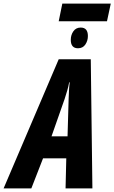

<svg xmlns="http://www.w3.org/2000/svg" viewBox="-81 -1046 635 1066"><path d="M513 -928 534 -1026H265L245 -928ZM407 -846Q407 -893 367 -893Q341 -893 326.5 -872.5Q312 -852 312 -825Q312 -778 352 -778Q379 -778 393 -799Q407 -820 407 -846ZM278 -497Q286 -522 292.5 -544Q299 -566 303 -589H306Q303 -564 302 -541.5Q301 -519 300 -495L294 -289H205ZM93 0 158 -167H287L283 0H432L423 -717H245L-61 0Z"/></svg>

Font: Noto Sans UI Condensed ExtraBold
Style: Italic
Weight: 800
Width: 3
Designer: Monotype Design Team
Foundry: Monotype Imaging Inc.
Version: 1.001